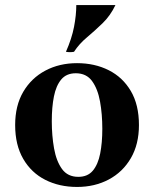

<svg xmlns="http://www.w3.org/2000/svg" viewBox="-20 -725 610 760"><path d="M280 -435Q243 -435 222.5 -410.5Q202 -386 193.5 -343.5Q185 -301 185 -245Q185 -188 194 -137.5Q203 -87 225.5 -56Q248 -25 290 -25L285 15Q215 15 159.5 -13Q104 -41 72 -96Q40 -151 40 -230Q40 -307 72 -361.5Q104 -416 159.5 -445.5Q215 -475 285 -475ZM290 -25Q327 -25 347.5 -49.5Q368 -74 376.5 -117Q385 -160 385 -215Q385 -273 376 -323Q367 -373 344.5 -404Q322 -435 280 -435L285 -475Q355 -475 410.5 -447Q466 -419 498 -364.5Q530 -310 530 -230Q530 -154 498 -99Q466 -44 410.5 -14.5Q355 15 285 15ZM437 -705Q417 -663 386 -633Q355 -603 324 -577Q293 -551 273 -520Q257 -517 241 -520Q264 -572 273 -618.5Q282 -665 282 -705Z"/></svg>

Font: Poltawski Nowy
Style: Bold
Weight: 700
Designer: Adam Pótawski, Mateusz Machalski, Borys Kosmynka, Ania Wieluska
Foundry: Capitalics.wtf
Version: Version 1.001;gftools[0.9.25]